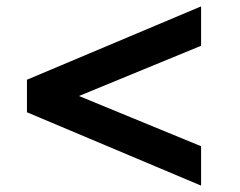

<svg xmlns="http://www.w3.org/2000/svg" viewBox="-20 -717 752 602"><path d="M610.5 -135V-258.5L227.5 -416L610.5 -573.5V-697L64.5 -467V-365Z"/></svg>

Font: Spartan
Style: Bold
Weight: 700
Designer: Matt Bailey, Mirko Velimirovic
Foundry: Matt Bailey
Version: Version 1.003; ttfautohint (v1.8.3)